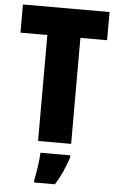

<svg xmlns="http://www.w3.org/2000/svg" viewBox="-61 -756 622 1018"><g transform="rotate(5 249.5 -246.5)"><path d="M338 0V-564H480V-714H19V-564H162V0ZM339 72V61H180C179 100 168 171 160 207V221H271C301 173 322 125 339 72Z"/></g></svg>

Font: Noto Sans Condensed Black
Style: Regular
Weight: 900
Width: 3
Designer: Monotype Design Team
Foundry: Monotype Imaging Inc.
Version: Version 2.013